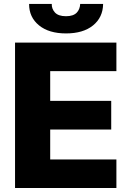

<svg xmlns="http://www.w3.org/2000/svg" viewBox="-20 -940 657 960"><path d="M562 0H55.2V-727.1H562V-584.5H231V-435.5H536.1V-292.5H231V-142.6H562ZM380.9 -920.4H495.6Q494.6 -853 445.3 -813Q396 -772.9 310.1 -772.9Q224.6 -772.9 175.3 -813Q125 -854 125.5 -920.4H238.8Q237.8 -896.5 254.4 -877.9Q271.5 -858.9 310.1 -858.9Q347.2 -858.9 364.3 -877.4Q379.9 -894.5 380.9 -920.4Z"/></svg>

Font: My Font
Style: Regular
Weight: 500
Designer: Rasmus Andersson
Foundry: rsms
Version: Version 0.001